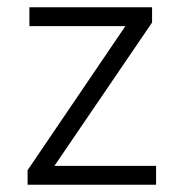

<svg xmlns="http://www.w3.org/2000/svg" viewBox="-20 -509 489 529"><path d="M56 0V-40L339 -457L342 -437H61V-489H399V-447L115 -30L113 -52H410V0Z"/></svg>

Font: Nunito Sans 10pt SemiCondensed Light
Style: Regular
Weight: 300
Width: 4
Designer: Vernon Adams
Foundry: Vernon Adams
Version: Version 3.101;gftools[0.9.27]